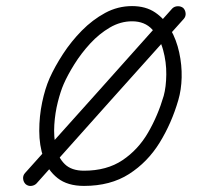

<svg xmlns="http://www.w3.org/2000/svg" viewBox="-20 -586 653 631"><path d="M566 -257Q544 -181 504.5 -117Q465 -53 404 -14Q343 25 256 25Q202 25 169.5 -0.5Q137 -26 123 -67Q109 -108 109 -156Q109 -204 118.5 -249.5Q128 -295 143 -329Q160 -367 187 -408.5Q214 -450 249 -485.5Q284 -521 325.5 -543.5Q367 -566 414 -566Q459 -566 490 -545Q521 -524 540.5 -489.5Q560 -455 569 -413.5Q578 -372 577 -331.5Q576 -291 566 -257ZM189 -309Q179 -286 170 -250.5Q161 -215 158.5 -176Q156 -137 163.5 -102.5Q171 -68 193 -46.5Q215 -25 256 -25Q331 -25 382.5 -59.5Q434 -94 466.5 -150Q499 -206 518 -271Q526 -300 526.5 -341Q527 -382 516 -422Q505 -462 480.5 -489Q456 -516 414 -516Q376 -516 341 -495.5Q306 -475 276.5 -443Q247 -411 224.5 -375Q202 -339 189 -309ZM546 -558Q553 -565 563.5 -565.5Q574 -566 582 -560Q589 -553 590 -542.5Q591 -532 584 -524Q463 -389 342 -254Q221 -119 100 17Q93 24 82.5 25Q72 26 64 19Q57 12 56 1.5Q55 -9 62 -17Q183 -152 304 -287Q425 -422 546 -558Q546 -558 546 -558Q546 -558 546 -558Z"/></svg>

Font: FRB American Cursive Semibold
Style: Italic
Weight: 600
Italic angle: -25°
Version: Version 2.0;Modular Font Editor K font №1